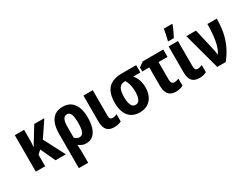

<svg xmlns="http://www.w3.org/2000/svg" viewBox="-73 -1516 3263 2495"><g transform="rotate(-30 1558.5 -269.0)"><path d="M500 -547 344 -315 508 0H353L250 -221L197 -172V0H57V-547H197V-421Q197 -388 196 -356Q195 -324 192 -292H195Q205 -313 216.5 -331.5Q228 -350 238 -366L349 -547Z M994 -273Q994 -189 974.5 -125.5Q955 -62 914.5 -26Q874 10 810 10Q778 10 751.5 -1Q725 -12 705 -29H698Q701 4 702.5 39.5Q704 75 704 104V240H564V-274Q564 -360 586.5 -423.5Q609 -487 656.5 -522Q704 -557 780 -557Q847 -557 894.5 -525Q942 -493 968 -430Q994 -367 994 -273ZM779 -444Q741 -444 722.5 -409.5Q704 -375 704 -296V-137Q717 -120 736 -111.5Q755 -103 775 -103Q815 -103 833 -142Q851 -181 851 -273Q851 -366 834 -405Q817 -444 779 -444Z M1227 -163Q1227 -134 1238 -119.5Q1249 -105 1270 -105Q1288 -105 1305 -110Q1322 -115 1339 -122V-15Q1318 -3 1291 3.5Q1264 10 1232 10Q1186 10 1153.5 -6.5Q1121 -23 1104 -61Q1087 -99 1087 -161V-547H1227Z M1839 -236Q1839 -162 1812.5 -106.5Q1786 -51 1735.5 -20.5Q1685 10 1615 10Q1544 10 1494 -21.5Q1444 -53 1418 -113.5Q1392 -174 1392 -259Q1392 -359 1422 -422.5Q1452 -486 1512.5 -516.5Q1573 -547 1664 -547H1878V-437H1770Q1804 -400 1821.5 -349.5Q1839 -299 1839 -236ZM1534 -260Q1534 -208 1543.5 -173Q1553 -138 1571 -120.5Q1589 -103 1616 -103Q1657 -103 1677 -142.5Q1697 -182 1697 -257Q1697 -291 1692.5 -322Q1688 -353 1678.5 -381.5Q1669 -410 1654 -437H1640Q1584 -437 1559 -395.5Q1534 -354 1534 -260Z M2285 -547V-436H2150V-173Q2150 -139 2162 -122Q2174 -105 2197 -105Q2214 -105 2231.5 -109Q2249 -113 2266 -120V-14Q2245 -3 2216.5 4Q2188 11 2156 11Q2109 11 2076 -7.5Q2043 -26 2027 -65.5Q2011 -105 2011 -169V-436H1906V-496L1977 -547Z M2505 -163Q2505 -134 2516 -119.5Q2527 -105 2548 -105Q2566 -105 2583 -110Q2600 -115 2617 -122V-15Q2596 -3 2569 3.5Q2542 10 2510 10Q2464 10 2431.5 -6.5Q2399 -23 2382 -61Q2365 -99 2365 -161V-547H2505ZM2393 -620Q2397 -633 2402 -654Q2407 -675 2412 -699Q2417 -723 2421 -744.5Q2425 -766 2426 -778H2552V-766Q2543 -742 2531 -715Q2519 -688 2505.5 -660.5Q2492 -633 2477 -606H2393Z M2631 -547H2776L2848 -232Q2852 -216 2855 -199Q2858 -182 2860.5 -166Q2863 -150 2865 -137H2868Q2889 -168 2904.5 -212.5Q2920 -257 2929 -311Q2938 -365 2942.5 -425Q2947 -485 2947 -547H3087Q3087 -439 3069.5 -346.5Q3052 -254 3012.5 -169Q2973 -84 2907 0H2779Z"/></g></svg>

Font: Noto Sans Display Condensed
Style: Bold
Weight: 700
Width: 3
Designer: Monotype Design Team
Foundry: Monotype Imaging Inc.
Version: Version 2.003